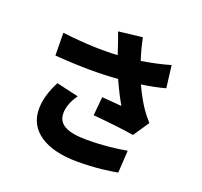

<svg xmlns="http://www.w3.org/2000/svg" viewBox="-149 -999 1298 1236"><g transform="rotate(20 500.0 -380.5)"><path d="M497 -710C502 -697 507 -682 512 -665C408 -659 285 -663 134 -681L136 -526C313 -512 450 -513 567 -522C593 -464 621 -409 646 -366C618 -368 556 -373 511 -377L499 -249C590 -241 719 -227 780 -216L853 -324C833 -347 813 -371 794 -399C774 -428 744 -480 717 -539C777 -548 833 -559 879 -572L860 -724C798 -706 734 -692 664 -681C649 -726 636 -775 625 -829L462 -810C476 -773 489 -734 497 -710ZM361 -328 209 -363C172 -290 154 -230 154 -166C154 -17 287 68 500 68C627 68 720 54 774 44L783 -109C712 -96 623 -85 510 -85C379 -85 311 -117 311 -195C311 -236 327 -281 361 -328Z"/></g></svg>

Font: Source Han Sans HK Heavy
Style: Regular
Weight: 900
Designer: Ryoko NISHIZUKA 西塚涼子 (kana, bopomofo & ideographs); Paul D. Hunt (Latin, Greek & Cyrillic); Sandoll Communications 산돌커뮤니
Foundry: Adobe
Version: Version 2.000;hotconv 1.0.107;makeotfexe 2.5.65593